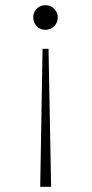

<svg xmlns="http://www.w3.org/2000/svg" viewBox="-20 -693 355 740"><path d="M135 27 144 -505H167L177 27ZM155 -578Q135.5 -578 121.8 -591.8Q108 -605.5 108 -626Q108 -639 114.2 -649.8Q120.5 -660.5 131.2 -666.8Q142 -673 155 -673Q175 -673 188.8 -659.2Q202.5 -645.5 202.5 -626Q202.5 -605.5 188.8 -591.8Q175 -578 155 -578Z"/></svg>

Font: League Spartan Thin Thin
Style: Regular
Weight: 250
Version: Version 2.002